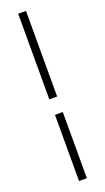

<svg xmlns="http://www.w3.org/2000/svg" viewBox="-139 -603 407 742"><g transform="rotate(-20 64.0 -232.0)"><path d="M47.9 111.8V-160.2H80.1V111.8ZM47.9 -224.1V-576.2H80.1V-224.1Z"/></g></svg>

Font: Gawaa
Style: Regular
Weight: 400
Designer: T. Christopher White
Version: Version 1.0